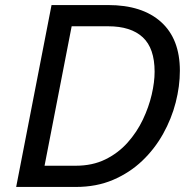

<svg xmlns="http://www.w3.org/2000/svg" viewBox="-20 -740 760 760"><path d="M248 -720H408Q543 -720 617.5 -653Q692 -586 692 -460Q692 -399 675.5 -334.5Q659 -270 625.5 -210Q592 -150 542.5 -103Q493 -56 427.5 -28Q362 0 280 0H108L124 -84H280Q346 -84 397 -109Q448 -134 485 -175.5Q522 -217 545.5 -266.5Q569 -316 580.5 -365.5Q592 -415 592 -456Q592 -549 545 -592.5Q498 -636 408 -636H232ZM44 0 184 -720H280L140 0Z"/></svg>

Font: Kufam
Style: Italic
Weight: 400
Italic angle: -11°
Designer: Artur Schmal
Foundry: Original Type
Version: Version 1.301; ttfautohint (v1.8.3)